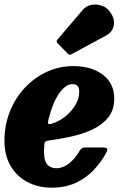

<svg xmlns="http://www.w3.org/2000/svg" viewBox="-25 -831 557 864"><path d="M-5 -197.5Q-5 -268 19.5 -329.2Q44 -390.5 87 -436.2Q130 -482 185.8 -507.8Q241.5 -533.5 304.5 -533.5Q388 -533.5 438.5 -494.2Q489 -455 489 -387.5Q489 -335.5 461.5 -301.8Q434 -268 389.2 -247.5Q344.5 -227 292.2 -215.8Q240 -204.5 190.5 -198Q180.5 -196 177.5 -191.8Q174.5 -187.5 174 -175Q169.5 -119.5 183.5 -96.8Q197.5 -74 229.5 -74Q258 -74 285.2 -95.2Q312.5 -116.5 333.5 -152.5Q338 -160.5 343.8 -164Q349.5 -167.5 363.5 -167.5H432.5Q452.5 -167.5 456.5 -162.5Q460.5 -157.5 452.5 -142.5Q430.5 -102 397 -66.2Q363.5 -30.5 316.5 -8.5Q269.5 13.5 207 13.5Q147.5 13.5 99.2 -11.5Q51 -36.5 23 -83.8Q-5 -131 -5 -197.5ZM204.5 -273.5Q236.5 -282 265.5 -304.2Q294.5 -326.5 313 -356.5Q331.5 -386.5 331.5 -417.5Q332 -432 325.5 -442.2Q319 -452.5 300.5 -452.5Q271.5 -452.5 242.2 -412.2Q213 -372 193.5 -295Q190 -281 191.5 -275.8Q193 -270.5 204.5 -273.5ZM467.5 -781Q492.5 -749 487.2 -717.8Q482 -686.5 450.5 -670L296.5 -587Q287.5 -581.5 280 -589.5L234 -636.5Q226 -645.5 234.5 -654L346.5 -785.5Q362 -804 385.2 -808.8Q408.5 -813.5 431 -806.2Q453.5 -799 467.5 -781Z"/></svg>

Font: Besley* Narrow Heavy
Style: Italic
Weight: 800
Width: 4
Italic angle: -13°
Designer: Owen Earl
Foundry: indestructible type*
Version: Version 3.000; ttfautohint (v1.8.3)